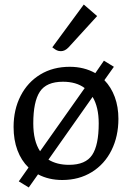

<svg xmlns="http://www.w3.org/2000/svg" viewBox="-20 -785 583 848"><path d="M503 -260Q503 -183 472.5 -121.5Q442 -60 385.5 -25Q329 10 255 10Q195 10 148 -15L107 43L63 16L106 -45Q74 -76 57 -121.5Q40 -167 40 -224Q40 -301 71 -361.5Q102 -422 158 -456Q214 -490 288 -490Q351 -490 401 -462L439 -517L483 -490L441 -431Q471 -400 487 -356.5Q503 -313 503 -260ZM157 -117 354 -396Q317 -424 258 -424Q185 -424 156 -380Q127 -336 127 -240Q127 -162 157 -117ZM416 -240Q416 -312 389 -357L194 -80Q231 -57 285 -57Q358 -57 387 -100.5Q416 -144 416 -240ZM211 -576 350 -765 409 -714 283 -576Q267 -559 249 -559Q239 -559 231.5 -562.5Q224 -566 218.5 -570.5Q213 -575 211 -576Z"/></svg>

Font: Enriqueta
Style: Regular
Weight: 400
Designer: Viviana Monsalve, Gustavo Ibarra
Foundry: 72Puntos
Version: Version 2.000